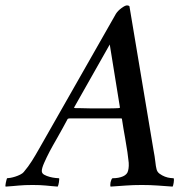

<svg xmlns="http://www.w3.org/2000/svg" viewBox="-78 -688 698 712"><path d="M329 -523 196 -288H198Q200 -287 202 -287Q206 -287 216.5 -287Q227 -287 238.5 -286.5Q250 -286 260.5 -286Q271 -286 276 -286Q292 -286 318.5 -286Q345 -286 361 -287Q363 -287 364 -288H367ZM352 -637Q359 -648 372.5 -658Q386 -668 393 -668Q399 -668 402 -665L491 -133Q496 -107 498 -88.5Q500 -70 502 -63Q504 -51 513.5 -44Q523 -37 533.5 -33Q544 -29 553.5 -28Q563 -27 566 -27Q568 -22 566 -10Q564 2 562 4Q534 2 506.5 0Q479 -2 448 -2Q415 -2 389 0Q363 2 332 4Q331 2 331 -2.5Q331 -7 332 -12Q333 -17 335 -21.5Q337 -26 339 -27Q362 -27 378 -34Q394 -41 397 -55Q399 -62 399.5 -73Q400 -84 398 -96Q398 -100 394.5 -124Q391 -148 386 -176Q380 -208 374 -248L371 -249H366H318H276H181Q179 -249 176.5 -248.5Q174 -248 173 -247Q164 -230 154 -212Q144 -194 135 -178Q126 -162 118.5 -149Q111 -136 107 -128Q94 -103 85.5 -83.5Q77 -64 77 -54Q77 -45 86 -40Q95 -35 106.5 -32Q118 -29 128 -28Q138 -27 141 -27Q142 -26 141.5 -21.5Q141 -17 140.5 -12Q140 -7 138.5 -2.5Q137 2 136 4Q123 3 112.5 2Q102 1 91.5 0Q81 -1 69.5 -1.5Q58 -2 43 -2Q27 -2 15 -1.5Q3 -1 -8 0Q-19 1 -30.5 2Q-42 3 -57 4Q-59 2 -56.5 -10Q-54 -22 -52 -27Q-48 -27 -39.5 -28.5Q-31 -30 -21.5 -33Q-12 -36 -3 -40.5Q6 -45 10 -50Q27 -70 40.5 -91.5Q54 -113 68 -138Z"/></svg>

Font: Vermiglione Medium
Style: Italic
Weight: 500
Italic angle: -11°
Version: Version 1.000